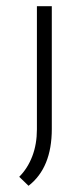

<svg xmlns="http://www.w3.org/2000/svg" viewBox="-20 -411 264 619"><path d="M42 159Q69 132 84 93Q99 54 99 6V-391H147V5Q147 130 72 188Z"/></svg>

Font: Josefin Sans Light
Style: Regular
Weight: 300
Designer: Santiago Orozco
Foundry: Typemade
Version: Version 2.000